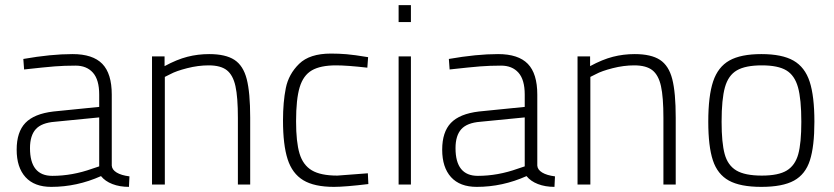

<svg xmlns="http://www.w3.org/2000/svg" viewBox="-20 -720 3253 749"><path d="M45 -136Q45 -205 79 -240.5Q113 -276 188 -285L367 -303V-351Q367 -409 342.5 -436.5Q318 -464 275 -464Q231 -464 193 -461Q155 -458 74 -449L71 -490Q179 -509 263 -509Q342 -509 379 -471Q416 -433 416 -351V-74Q417 -58 435 -47Q453 -36 485 -32L483 9Q447 9 418.5 -2Q390 -13 374 -33Q280 9 180 9Q114 9 79.5 -29Q45 -67 45 -136ZM340 -62 367 -71V-262L194 -245Q142 -241 119.5 -216Q97 -191 97 -142Q97 -34 184 -34Q262 -34 340 -62Z M573 -500H622V-462Q670 -488 711 -498.5Q752 -509 796 -509Q860 -509 894.5 -486.5Q929 -464 942.5 -411.5Q956 -359 956 -261V0H908V-260Q908 -341 898.5 -384Q889 -427 865 -446Q841 -465 794 -465Q753 -465 710 -454Q667 -443 645 -431L623 -420V0H573Z M1084 -250Q1084 -322 1095 -376.5Q1106 -431 1147 -471Q1188 -511 1271 -511Q1302 -511 1332 -508.5Q1362 -506 1416 -497L1413 -456Q1334 -465 1291 -465Q1230 -465 1196.5 -445.5Q1163 -426 1149 -379.5Q1135 -333 1135 -247Q1135 -166 1148.5 -121Q1162 -76 1196.5 -55.5Q1231 -35 1296 -35L1415 -44L1417 -2Q1326 9 1283 9Q1206 9 1163 -17Q1120 -43 1102 -99Q1084 -155 1084 -250Z M1535 0ZM1535 -500H1583V0H1535ZM1535 -700H1583V-634H1535Z M1705 -136Q1705 -205 1739 -240.5Q1773 -276 1848 -285L2027 -303V-351Q2027 -409 2002.5 -436.5Q1978 -464 1935 -464Q1891 -464 1853 -461Q1815 -458 1734 -449L1731 -490Q1839 -509 1923 -509Q2002 -509 2039 -471Q2076 -433 2076 -351V-74Q2077 -58 2095 -47Q2113 -36 2145 -32L2143 9Q2107 9 2078.5 -2Q2050 -13 2034 -33Q1940 9 1840 9Q1774 9 1739.5 -29Q1705 -67 1705 -136ZM2000 -62 2027 -71V-262L1854 -245Q1802 -241 1779.5 -216Q1757 -191 1757 -142Q1757 -34 1844 -34Q1922 -34 2000 -62Z M2233 -500H2282V-462Q2330 -488 2371 -498.5Q2412 -509 2456 -509Q2520 -509 2554.5 -486.5Q2589 -464 2602.5 -411.5Q2616 -359 2616 -261V0H2568V-260Q2568 -341 2558.5 -384Q2549 -427 2525 -446Q2501 -465 2454 -465Q2413 -465 2370 -454Q2327 -443 2305 -431L2283 -420V0H2233Z M2743 -245Q2743 -346 2762 -402.5Q2781 -459 2825.5 -484Q2870 -509 2950 -509Q3031 -509 3075.5 -483.5Q3120 -458 3138.5 -401.5Q3157 -345 3157 -245Q3157 -149 3139.5 -94.5Q3122 -40 3077.5 -15.5Q3033 9 2950 9Q2868 9 2823.5 -15.5Q2779 -40 2761 -94.5Q2743 -149 2743 -245ZM3106 -245Q3106 -333 3093 -379.5Q3080 -426 3047.5 -445.5Q3015 -465 2952 -465Q2888 -465 2854.5 -445.5Q2821 -426 2808 -379.5Q2795 -333 2795 -245Q2795 -163 2807 -119Q2819 -75 2852.5 -55Q2886 -35 2952 -35Q3017 -35 3049.5 -55Q3082 -75 3094 -118.5Q3106 -162 3106 -245Z"/></svg>

Font: Cairo Light
Style: Regular
Weight: 300
Designer: Mohamed Gaber, the designers of Titillium
Foundry: Kief Type Foundry
Version: Version 2.009; ttfautohint (v1.5.33-1714) -l 8 -r 50 -G 200 